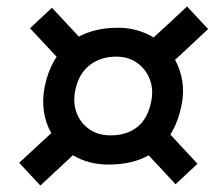

<svg xmlns="http://www.w3.org/2000/svg" viewBox="-20 -618 674 595"><path d="M105 -43 39.5 -113.5Q75.5 -146.5 104.5 -173.8Q133.5 -201 139 -205.5Q121.5 -236 116 -272.8Q110.5 -309.5 118.5 -349Q129.5 -403 155.5 -442Q136 -463 115.2 -485.2Q94.5 -507.5 73 -530.5L141 -594Q163 -570.5 183.8 -548Q204.5 -525.5 224.5 -504.5Q275.5 -532 346 -532Q377.5 -532 405.2 -524Q433 -516 456 -502Q480 -523.5 506.2 -548Q532.5 -572.5 559.5 -598L625 -528Q598 -502.5 572 -478.5Q546 -454.5 522.5 -432.5Q539.5 -402 545 -366Q550.5 -330 542.5 -291Q531.5 -238.5 508 -201Q527.5 -179.5 548.8 -156.8Q570 -134 592 -110.5L524 -47Q502.5 -70.5 481.5 -93Q460.5 -115.5 440.5 -136.5Q389.5 -108 316 -108Q284.5 -108 256.8 -115.5Q229 -123 206 -137Q182.5 -115 157.2 -91.5Q132 -68 105 -43ZM322.5 -198.5Q373.5 -198.5 406 -224.8Q438.5 -251 449 -305.5Q456 -342 443.8 -373.2Q431.5 -404.5 404.5 -423.5Q377.5 -442.5 340.5 -442.5Q291.5 -442.5 257.2 -415.5Q223 -388.5 213 -336.5Q205.5 -299 217.8 -267.5Q230 -236 257.2 -217.2Q284.5 -198.5 322.5 -198.5Z"/></svg>

Font: Commissioner Medium
Style: Italic
Weight: 500
Italic angle: -12°
Designer: Kostas Bartsokas
Foundry: Kostas Bartsokas
Version: Version 1.000; ttfautohint (v1.8.3)